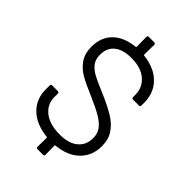

<svg xmlns="http://www.w3.org/2000/svg" viewBox="-262 -894 1083 1083"><g transform="rotate(45 279.5 -353.0)"><path d="M504 -176Q504 -100 454.5 -51Q405 -2 316 7Q312 7 312 11L313 83Q313 93 303 93H259Q249 93 249 83L250 11Q250 7 246 7Q155 -3 104 -52.5Q53 -102 53 -179V-210Q53 -220 63 -220H108Q118 -220 118 -210V-183Q118 -125 163.5 -89.5Q209 -54 289 -54Q361 -54 399 -86.5Q437 -119 437 -173Q437 -208 419.5 -233Q402 -258 366 -280Q330 -302 263 -331Q191 -361 152.5 -383.5Q114 -406 89.5 -441.5Q65 -477 65 -531Q65 -608 112 -653.5Q159 -699 242 -707Q246 -707 246 -711L245 -789Q245 -799 255 -799H298Q308 -799 308 -789L307 -710Q307 -706 311 -706Q399 -696 449 -646Q499 -596 499 -518V-496Q499 -486 489 -486H442Q432 -486 432 -496V-514Q432 -572 389 -609Q346 -646 270 -646Q203 -646 167 -617Q131 -588 131 -533Q131 -497 148.5 -473.5Q166 -450 198.5 -432.5Q231 -415 299 -387Q368 -357 410.5 -331Q453 -305 478.5 -267.5Q504 -230 504 -176Z"/></g></svg>

Font: LinhAnh
Style: Regular
Weight: 400
Designer: Jeremy Tribby
Foundry: Tribby Type
Version: Version 1.408